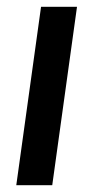

<svg xmlns="http://www.w3.org/2000/svg" viewBox="-20 -546 268 566"><path d="M28 0 101 -526H207L134 0Z"/></svg>

Font: Archivo Narrow SemiBold
Style: Italic
Weight: 600
Italic angle: -8°
Designer: Hector Gatti
Foundry: Omnibus-Type
Version: Version 3.002